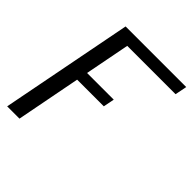

<svg xmlns="http://www.w3.org/2000/svg" viewBox="-185 -793 916 916"><g transform="rotate(45 273.5 -334.5)"><path d="M8 0H91L154 -326H334L345 -382H165L209 -609H535L547 -669H138Z"/></g></svg>

Font: KpSans
Style: Italic
Weight: 400
Italic angle: -11°
Version: Version 0.66